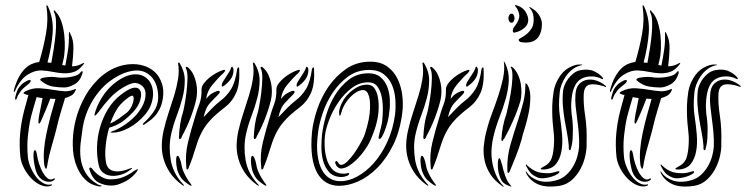

<svg xmlns="http://www.w3.org/2000/svg" viewBox="-20 -720 2890 744"><path d="M299 -444Q300 -443 300 -439.5Q300 -436 299 -434Q290 -405 268 -393Q246 -381 229 -381Q208 -381 186 -384.5Q164 -388 144 -403Q142 -405 139 -407Q136 -409 136 -411Q136 -414 139 -415.5Q142 -417 144 -418Q153 -420 167.5 -421.5Q182 -423 196 -421Q206 -419 220 -419Q234 -419 248.5 -421Q263 -423 275 -427.5Q287 -432 293 -441Q296 -445 299 -444ZM306 -475 303 -470Q286 -448 267 -441.5Q248 -435 227 -436Q206 -437 184.5 -441.5Q163 -446 142 -447Q114 -448 86 -430Q58 -412 38 -367Q35 -361 34 -364.5Q33 -368 34 -371Q42 -401 53 -421Q64 -441 76.5 -453.5Q89 -466 103 -472Q117 -478 132 -480Q149 -537 158.5 -591.5Q168 -646 160 -695Q160 -699 160 -699Q162 -700 164 -698Q166 -696 166 -695Q188 -647 184 -592.5Q180 -538 164 -478Q169 -477 172 -477Q175 -477 179 -477Q184 -503 188.5 -532.5Q193 -562 195.5 -589Q198 -616 197 -638Q196 -660 190 -671Q187 -680 190 -680Q192 -680 193 -678Q194 -676 196 -674Q210 -660 218 -636Q226 -612 229 -585Q232 -558 231 -531.5Q230 -505 225 -485L221 -469Q224 -467 227 -467Q230 -467 233 -466Q239 -496 243.5 -526Q248 -556 247 -589Q247 -596 248 -596Q250 -596 251 -593Q252 -590 253 -588Q265 -566 264.5 -533Q264 -500 259 -463Q281 -463 301 -475Q306 -478 306 -475ZM99 -407Q99 -402 93.5 -397Q88 -392 85 -390Q80 -386 73.5 -380.5Q67 -375 62 -369Q57 -361 52.5 -355Q48 -349 45 -338Q44 -336 42.5 -334.5Q41 -333 40 -334Q37 -337 40 -347Q44 -362 48 -371.5Q52 -381 63 -392Q67 -396 73 -400Q79 -404 85 -407Q91 -410 95 -410Q99 -410 99 -407ZM177 -5Q182 -7 181 -4Q180 -1 178 0Q160 6 140 -2Q120 -10 103 -27Q86 -44 74 -66.5Q62 -89 59 -111Q54 -158 58 -202Q62 -246 73 -289L90 -352Q84 -352 78 -355Q71 -357 71 -360Q71 -362 78 -366Q106 -380 134.5 -378Q163 -376 192 -371Q210 -368 228.5 -366.5Q247 -365 269 -374Q271 -376 273 -375Q275 -373 272 -368Q266 -355 255 -349Q244 -343 232 -340Q224 -314 218 -293.5Q212 -273 208 -259Q197 -211 182.5 -161.5Q168 -112 163 -78Q161 -67 159 -66Q157 -65 155 -70Q153 -75 152 -78Q148 -107 150.5 -138.5Q153 -170 160 -203Q167 -236 176 -269.5Q185 -303 195 -337Q190 -337 185 -337Q180 -337 175 -338Q167 -317 158.5 -296.5Q150 -276 142 -258Q141 -256 137.5 -248.5Q134 -241 132 -241Q128 -242 129 -250.5Q130 -259 130 -262Q132 -277 136.5 -297Q141 -317 145 -340Q140 -341 134 -341.5Q128 -342 122 -344Q116 -324 110.5 -305Q105 -286 100 -267Q92 -232 88 -192.5Q84 -153 88 -111Q90 -92 98.5 -72Q107 -52 119 -36Q131 -20 146.5 -11Q162 -2 177 -5ZM186 -27Q191 -31 192 -27.5Q193 -24 188 -21Q184 -18 177.5 -16.5Q171 -15 163 -16Q155 -17 146 -22Q137 -27 129 -38Q122 -47 117.5 -64Q113 -81 111 -97.5Q109 -114 110 -126Q111 -138 115 -138Q120 -138 122.5 -124Q125 -110 127 -101Q131 -85 138 -68Q145 -51 153 -41Q163 -28 171 -25.5Q179 -23 186 -27Z M557 -408Q565 -398 569.5 -383Q574 -368 573 -350.5Q572 -333 565 -314Q558 -295 543 -277Q514 -243 479.5 -224.5Q445 -206 417 -206Q400 -206 417 -212Q426 -215 438.5 -221.5Q451 -228 465 -237.5Q479 -247 493.5 -260Q508 -273 520 -290Q540 -318 543.5 -344.5Q547 -371 533 -385Q521 -397 505 -398.5Q489 -400 457 -381Q428 -364 405 -339Q382 -314 362 -286Q351 -272 347.5 -272Q344 -272 350 -290Q362 -325 383.5 -355Q405 -385 435 -406Q457 -421 475.5 -427Q494 -433 509.5 -432Q525 -431 537 -424.5Q549 -418 557 -408ZM611 -338Q607 -314 598.5 -297.5Q590 -281 579.5 -269.5Q569 -258 558.5 -251Q548 -244 540 -238Q536 -235 534 -237Q532 -239 537 -244Q555 -259 573.5 -284.5Q592 -310 593 -341Q593 -394 567 -422Q541 -450 502 -446.5Q463 -443 421 -416Q394 -399 373.5 -376.5Q353 -354 338 -328.5Q323 -303 313.5 -276Q304 -249 300 -222Q296 -196 292.5 -166Q289 -136 292.5 -107Q296 -78 311 -51.5Q326 -25 358 -6Q363 -3 368.5 -2Q374 -1 374 0Q374 2 369 2.5Q364 3 358 1Q333 -4 315.5 -19.5Q298 -35 287 -55Q276 -75 270 -97Q264 -119 263 -137Q257 -216 285 -293Q291 -309 300.5 -329Q310 -349 324 -369.5Q338 -390 357 -409.5Q376 -429 400 -444Q423 -458 448 -465Q473 -472 498 -471.5Q523 -471 545 -462.5Q567 -454 584 -437Q599 -421 607.5 -396Q616 -371 611 -338ZM520 -374Q532 -360 523 -330.5Q514 -301 481 -271Q463 -254 446 -243.5Q429 -233 403 -225Q392 -187 389 -150Q386 -113 391 -90Q392 -81 397.5 -72.5Q403 -64 413.5 -59.5Q424 -55 441 -56Q458 -57 483 -67Q490 -70 491.5 -68.5Q493 -67 485 -62Q467 -48 447 -42.5Q427 -37 409.5 -39Q392 -41 379.5 -51Q367 -61 363 -78Q355 -113 356 -151Q357 -189 367.5 -226Q378 -263 397.5 -295.5Q417 -328 446 -351Q500 -394 520 -374ZM510 -55Q503 -45 492.5 -35.5Q482 -26 468.5 -18.5Q455 -11 440.5 -6Q426 -1 411 -1Q385 -1 362.5 -12.5Q340 -24 328 -59Q326 -63 326 -66.5Q326 -70 328 -70Q332 -72 336 -67.5Q340 -63 344 -58Q355 -45 372.5 -35Q390 -25 406 -25Q436 -25 458 -34Q480 -43 500 -58Q505 -61 511.5 -64Q518 -67 510 -55ZM496 -347Q492 -355 467 -334Q444 -316 430.5 -292.5Q417 -269 407 -241Q426 -250 442 -261.5Q458 -273 472 -284Q487 -297 494 -318Q501 -339 496 -347Z M740 -333Q732 -299 717.5 -261.5Q703 -224 685 -192Q685 -190 682.5 -185.5Q680 -181 676 -181Q674 -181 673.5 -187Q673 -193 674 -195Q674 -211 678 -237.5Q682 -264 688 -281Q690 -287 694.5 -310Q699 -333 702.5 -361.5Q706 -390 706.5 -416.5Q707 -443 700 -456V-460Q704 -463 709 -458Q722 -447 729.5 -431Q737 -415 740.5 -397.5Q744 -380 743.5 -363Q743 -346 740 -333ZM779 -337Q790 -351 800 -357Q810 -363 820 -367Q821 -367 825 -368Q829 -369 831 -366Q833 -363 830 -359Q827 -355 825 -353Q818 -346 809.5 -337.5Q801 -329 794 -321Q784 -310 778 -295.5Q772 -281 769 -266Q786 -284 801.5 -300Q817 -316 835 -330Q858 -347 875 -374Q892 -401 899 -453Q901 -458 904 -459Q907 -460 907 -452Q910 -394 895 -360Q880 -326 850 -303Q834 -291 818 -277Q802 -263 787.5 -246Q773 -229 761 -206Q749 -183 740 -153Q733 -130 726 -109.5Q719 -89 711 -70Q709 -63 705 -63Q702 -64 702 -73Q697 -121 708.5 -168.5Q720 -216 736 -267Q743 -292 752.5 -317Q762 -342 761 -374Q761 -385 770 -397Q779 -409 792 -419.5Q805 -430 819 -437.5Q833 -445 843 -448Q852 -451 852 -447Q852 -443 846 -437Q825 -418 803.5 -392Q782 -366 779 -337ZM692 -1Q691 0 690.5 -0.5Q690 -1 685 -4Q655 -26 638 -52Q621 -78 613.5 -105.5Q606 -133 607 -160.5Q608 -188 614 -214Q622 -249 633.5 -283.5Q645 -318 655 -350.5Q665 -383 670 -414.5Q675 -446 670 -475Q670 -477 673 -478Q674 -478 675 -476.5Q676 -475 677 -474Q696 -442 696 -408.5Q696 -375 687 -340.5Q678 -306 664.5 -270.5Q651 -235 643 -199Q633 -153 641.5 -101Q650 -49 688 -8Q690 -5 692 -4Q694 -3 692 -1ZM722 0Q720 0 718 -1L714 -3Q700 -12 689 -22.5Q678 -33 670 -53Q667 -60 665 -71.5Q663 -83 662.5 -93Q662 -103 663.5 -110Q665 -117 669 -116Q672 -116 675.5 -108Q679 -100 681 -92Q683 -81 685.5 -71Q688 -61 692 -53Q703 -28 721 -5Q723 0 722 0ZM885 -449Q885 -428 873 -412Q861 -396 844 -385Q841 -383 840 -385.5Q839 -388 839 -389Q839 -395 844 -403.5Q849 -412 855.5 -421.5Q862 -431 868 -441Q874 -451 876 -459Q879 -464 882 -459Q885 -454 885 -449Z M1030 -333Q1022 -299 1007.5 -261.5Q993 -224 975 -192Q975 -190 972.5 -185.5Q970 -181 966 -181Q964 -181 963.5 -187Q963 -193 964 -195Q964 -211 968 -237.5Q972 -264 978 -281Q980 -287 984.5 -310Q989 -333 992.5 -361.5Q996 -390 996.5 -416.5Q997 -443 990 -456V-460Q994 -463 999 -458Q1012 -447 1019.5 -431Q1027 -415 1030.5 -397.5Q1034 -380 1033.5 -363Q1033 -346 1030 -333ZM1069 -337Q1080 -351 1090 -357Q1100 -363 1110 -367Q1111 -367 1115 -368Q1119 -369 1121 -366Q1123 -363 1120 -359Q1117 -355 1115 -353Q1108 -346 1099.5 -337.5Q1091 -329 1084 -321Q1074 -310 1068 -295.5Q1062 -281 1059 -266Q1076 -284 1091.5 -300Q1107 -316 1125 -330Q1148 -347 1165 -374Q1182 -401 1189 -453Q1191 -458 1194 -459Q1197 -460 1197 -452Q1200 -394 1185 -360Q1170 -326 1140 -303Q1124 -291 1108 -277Q1092 -263 1077.5 -246Q1063 -229 1051 -206Q1039 -183 1030 -153Q1023 -130 1016 -109.5Q1009 -89 1001 -70Q999 -63 995 -63Q992 -64 992 -73Q987 -121 998.5 -168.5Q1010 -216 1026 -267Q1033 -292 1042.5 -317Q1052 -342 1051 -374Q1051 -385 1060 -397Q1069 -409 1082 -419.5Q1095 -430 1109 -437.5Q1123 -445 1133 -448Q1142 -451 1142 -447Q1142 -443 1136 -437Q1115 -418 1093.5 -392Q1072 -366 1069 -337ZM982 -1Q981 0 980.5 -0.5Q980 -1 975 -4Q945 -26 928 -52Q911 -78 903.5 -105.5Q896 -133 897 -160.5Q898 -188 904 -214Q912 -249 923.5 -283.5Q935 -318 945 -350.5Q955 -383 960 -414.5Q965 -446 960 -475Q960 -477 963 -478Q964 -478 965 -476.5Q966 -475 967 -474Q986 -442 986 -408.5Q986 -375 977 -340.5Q968 -306 954.5 -270.5Q941 -235 933 -199Q923 -153 931.5 -101Q940 -49 978 -8Q980 -5 982 -4Q984 -3 982 -1ZM1012 0Q1010 0 1008 -1L1004 -3Q990 -12 979 -22.5Q968 -33 960 -53Q957 -60 955 -71.5Q953 -83 952.5 -93Q952 -103 953.5 -110Q955 -117 959 -116Q962 -116 965.5 -108Q969 -100 971 -92Q973 -81 975.5 -71Q978 -61 982 -53Q993 -28 1011 -5Q1013 0 1012 0ZM1175 -449Q1175 -428 1163 -412Q1151 -396 1134 -385Q1131 -383 1130 -385.5Q1129 -388 1129 -389Q1129 -395 1134 -403.5Q1139 -412 1145.5 -421.5Q1152 -431 1158 -441Q1164 -451 1166 -459Q1169 -464 1172 -459Q1175 -454 1175 -449Z M1511 -277Q1514 -304 1512 -334Q1510 -364 1499.5 -389.5Q1489 -415 1467.5 -432Q1446 -449 1411 -449Q1364 -449 1329 -423.5Q1294 -398 1269 -360.5Q1244 -323 1230 -280.5Q1216 -238 1212 -203Q1206 -155 1210.5 -120Q1215 -85 1227 -62.5Q1239 -40 1257.5 -29Q1276 -18 1298 -18Q1329 -17 1363.5 -35.5Q1398 -54 1428 -87.5Q1458 -121 1480.5 -169.5Q1503 -218 1511 -277ZM1189 -208Q1193 -248 1209 -296Q1225 -344 1253.5 -385Q1282 -426 1322 -453.5Q1362 -481 1415 -481Q1455 -481 1481 -462Q1507 -443 1521 -413.5Q1535 -384 1539 -349.5Q1543 -315 1539 -284Q1530 -212 1504 -159Q1478 -106 1443 -70.5Q1408 -35 1369 -17.5Q1330 0 1294 0Q1267 0 1245.5 -12Q1224 -24 1209.5 -49.5Q1195 -75 1189.5 -114.5Q1184 -154 1189 -208ZM1301 -67Q1296 -67 1291 -70.5Q1286 -74 1283 -79Q1280 -84 1279 -89Q1278 -94 1283 -96Q1286 -97 1291 -89Q1296 -81 1302 -81Q1312 -81 1325.5 -94Q1339 -107 1351.5 -124.5Q1364 -142 1373.5 -159Q1383 -176 1387 -184Q1391 -192 1395 -204.5Q1399 -217 1402.5 -230Q1406 -243 1408.5 -255.5Q1411 -268 1412 -277Q1417 -322 1410 -346.5Q1403 -371 1387 -371Q1375 -371 1362 -363.5Q1349 -356 1337.5 -344Q1326 -332 1317 -317.5Q1308 -303 1304 -288Q1299 -271 1297 -271Q1294 -271 1294 -288Q1297 -307 1307 -325.5Q1317 -344 1332 -358.5Q1347 -373 1365 -382.5Q1383 -392 1402 -392Q1421 -392 1430.5 -378.5Q1440 -365 1444 -345.5Q1448 -326 1447.5 -305.5Q1447 -285 1445 -273Q1441 -246 1432.5 -220.5Q1424 -195 1412 -169Q1406 -157 1394 -139.5Q1382 -122 1366.5 -106Q1351 -90 1333.5 -78.5Q1316 -67 1301 -67ZM1333 -48Q1334 -42 1323.5 -38Q1313 -34 1302 -34Q1271 -35 1254.5 -54Q1238 -73 1231.5 -99Q1225 -125 1225.5 -153Q1226 -181 1228 -200Q1232 -233 1244 -274Q1256 -315 1278 -351Q1300 -387 1332 -411.5Q1364 -436 1408 -436Q1437 -436 1454.5 -421Q1472 -406 1480.5 -384Q1489 -362 1490.5 -336.5Q1492 -311 1489 -290Q1487 -267 1482 -248Q1477 -229 1468 -206Q1465 -199 1460 -190Q1455 -181 1449 -182Q1446 -183 1447.5 -190Q1449 -197 1451.5 -207.5Q1454 -218 1457 -229.5Q1460 -241 1461 -251Q1463 -268 1463.5 -293.5Q1464 -319 1459.5 -343Q1455 -367 1443 -384Q1431 -401 1407 -401Q1372 -401 1342.5 -378.5Q1313 -356 1291 -323.5Q1269 -291 1255.5 -255.5Q1242 -220 1239 -193Q1237 -177 1238 -153Q1239 -129 1245.5 -105.5Q1252 -82 1267 -65Q1282 -48 1308 -47Q1316 -46 1323.5 -48.5Q1331 -51 1333 -48Z M1687 -333Q1679 -299 1664.5 -261.5Q1650 -224 1632 -192Q1632 -190 1629.5 -185.5Q1627 -181 1623 -181Q1621 -181 1620.5 -187Q1620 -193 1621 -195Q1621 -211 1625 -237.5Q1629 -264 1635 -281Q1637 -287 1641.5 -310Q1646 -333 1649.5 -361.5Q1653 -390 1653.5 -416.5Q1654 -443 1647 -456V-460Q1651 -463 1656 -458Q1669 -447 1676.5 -431Q1684 -415 1687.5 -397.5Q1691 -380 1690.5 -363Q1690 -346 1687 -333ZM1726 -337Q1737 -351 1747 -357Q1757 -363 1767 -367Q1768 -367 1772 -368Q1776 -369 1778 -366Q1780 -363 1777 -359Q1774 -355 1772 -353Q1765 -346 1756.5 -337.5Q1748 -329 1741 -321Q1731 -310 1725 -295.5Q1719 -281 1716 -266Q1733 -284 1748.5 -300Q1764 -316 1782 -330Q1805 -347 1822 -374Q1839 -401 1846 -453Q1848 -458 1851 -459Q1854 -460 1854 -452Q1857 -394 1842 -360Q1827 -326 1797 -303Q1781 -291 1765 -277Q1749 -263 1734.5 -246Q1720 -229 1708 -206Q1696 -183 1687 -153Q1680 -130 1673 -109.5Q1666 -89 1658 -70Q1656 -63 1652 -63Q1649 -64 1649 -73Q1644 -121 1655.5 -168.5Q1667 -216 1683 -267Q1690 -292 1699.5 -317Q1709 -342 1708 -374Q1708 -385 1717 -397Q1726 -409 1739 -419.5Q1752 -430 1766 -437.5Q1780 -445 1790 -448Q1799 -451 1799 -447Q1799 -443 1793 -437Q1772 -418 1750.5 -392Q1729 -366 1726 -337ZM1639 -1Q1638 0 1637.5 -0.5Q1637 -1 1632 -4Q1602 -26 1585 -52Q1568 -78 1560.5 -105.5Q1553 -133 1554 -160.5Q1555 -188 1561 -214Q1569 -249 1580.5 -283.5Q1592 -318 1602 -350.5Q1612 -383 1617 -414.5Q1622 -446 1617 -475Q1617 -477 1620 -478Q1621 -478 1622 -476.5Q1623 -475 1624 -474Q1643 -442 1643 -408.5Q1643 -375 1634 -340.5Q1625 -306 1611.5 -270.5Q1598 -235 1590 -199Q1580 -153 1588.5 -101Q1597 -49 1635 -8Q1637 -5 1639 -4Q1641 -3 1639 -1ZM1669 0Q1667 0 1665 -1L1661 -3Q1647 -12 1636 -22.5Q1625 -33 1617 -53Q1614 -60 1612 -71.5Q1610 -83 1609.5 -93Q1609 -103 1610.5 -110Q1612 -117 1616 -116Q1619 -116 1622.5 -108Q1626 -100 1628 -92Q1630 -81 1632.5 -71Q1635 -61 1639 -53Q1650 -28 1668 -5Q1670 0 1669 0ZM1832 -449Q1832 -428 1820 -412Q1808 -396 1791 -385Q1788 -383 1787 -385.5Q1786 -388 1786 -389Q1786 -395 1791 -403.5Q1796 -412 1802.5 -421.5Q1809 -431 1815 -441Q1821 -451 1823 -459Q1826 -464 1829 -459Q1832 -454 1832 -449Z M1997 -330Q2000 -343 2000.5 -360Q2001 -377 1998 -395Q1995 -413 1987.5 -429.5Q1980 -446 1968 -458Q1962 -462 1961 -462Q1957 -462 1961 -456Q1967 -443 1965.5 -415.5Q1964 -388 1959 -358.5Q1954 -329 1948.5 -305.5Q1943 -282 1942 -277Q1935 -259 1929.5 -232Q1924 -205 1924 -188Q1923 -186 1923 -180Q1923 -174 1926 -173Q1927 -173 1930 -178Q1933 -183 1935 -185Q1953 -217 1969.5 -255Q1986 -293 1997 -330ZM2001 -179Q2005 -197 2014 -225.5Q2023 -254 2029 -284.5Q2035 -315 2035 -344.5Q2035 -374 2023 -393Q2019 -397 2017 -397Q2015 -397 2016 -393Q2016 -355 2007.5 -322.5Q1999 -290 1989 -259Q1972 -208 1958 -159.5Q1944 -111 1946 -60Q1946 -57 1946.5 -53.5Q1947 -50 1950 -50Q1952 -50 1953 -52Q1954 -54 1956 -58Q1966 -82 1979 -114.5Q1992 -147 2001 -179ZM1930 0Q1911 -20 1901 -44.5Q1891 -69 1887 -94.5Q1883 -120 1885 -146Q1887 -172 1893 -195Q1902 -231 1916 -267Q1930 -303 1940 -338.5Q1950 -374 1951.5 -408.5Q1953 -443 1937 -476Q1934 -481 1933 -481Q1932 -481 1932 -479.5Q1932 -478 1933 -477Q1936 -447 1929 -415Q1922 -383 1911 -349.5Q1900 -316 1886.5 -280.5Q1873 -245 1864 -208Q1857 -181 1854.5 -153Q1852 -125 1858 -97.5Q1864 -70 1880 -45Q1896 -20 1926 1Q1928 3 1931 3.5Q1934 4 1930 0ZM1938 -38Q1935 -46 1931.5 -58Q1928 -70 1926 -81Q1924 -85 1921 -96Q1918 -107 1916 -107Q1912 -107 1910.5 -100Q1909 -93 1909 -82.5Q1909 -72 1910.5 -60.5Q1912 -49 1915 -41Q1921 -21 1929.5 -13Q1938 -5 1952 0Q1958 3 1961 3Q1962 3 1961.5 1.5Q1961 0 1960 0Q1953 -8 1947.5 -17Q1942 -26 1938 -38ZM2016 -555Q2011 -555 2000.5 -556.5Q1990 -558 1990 -566Q1990 -569 1999 -573.5Q2008 -578 2019 -586.5Q2030 -595 2039 -608.5Q2048 -622 2048 -643Q2048 -669 2038 -682Q2036 -685 2033 -688.5Q2030 -692 2031 -693Q2033 -693 2035.5 -691.5Q2038 -690 2039 -689Q2059 -678 2069.5 -660.5Q2080 -643 2080 -627Q2080 -595 2065 -575Q2050 -555 2016 -555ZM1979 -595Q1967 -590 1967 -601Q1967 -609 1973 -616.5Q1979 -624 1984.5 -633Q1990 -642 1992 -653.5Q1994 -665 1986 -682Q1984 -687 1979 -693Q1974 -699 1976 -700Q1978 -701 1984.5 -698.5Q1991 -696 1993 -695Q2010 -687 2018.5 -671Q2027 -655 2027 -643Q2027 -624 2011.5 -611.5Q1996 -599 1979 -595ZM1950 -649Q1950 -654 1953 -660.5Q1956 -667 1963 -667Q1968 -667 1971 -660.5Q1974 -654 1974 -649Q1974 -645 1971 -638.5Q1968 -632 1963 -632Q1956 -632 1953 -638Q1950 -644 1950 -649Z M2162 -369Q2163 -378 2168 -390.5Q2173 -403 2181.5 -414.5Q2190 -426 2202 -435.5Q2214 -445 2229 -448Q2261 -454 2282 -444Q2303 -434 2314 -421Q2318 -415 2317 -414Q2315 -412 2310 -415Q2304 -419 2290.5 -422Q2277 -425 2261.5 -423.5Q2246 -422 2231.5 -414Q2217 -406 2208 -388Q2200 -371 2197 -353Q2194 -335 2193.5 -319.5Q2193 -304 2194 -293Q2195 -282 2195 -278Q2197 -267 2198.5 -250.5Q2200 -234 2200 -217Q2200 -200 2199 -183.5Q2198 -167 2195 -155Q2194 -152 2192.5 -145Q2191 -138 2189 -138Q2184 -138 2184 -145Q2184 -152 2184 -155Q2182 -180 2177 -205.5Q2172 -231 2167.5 -258Q2163 -285 2161 -312.5Q2159 -340 2162 -369ZM2127 -171Q2128 -191 2123.5 -227.5Q2119 -264 2120 -312Q2121 -337 2125 -363.5Q2129 -390 2144 -416Q2160 -444 2184.5 -457.5Q2209 -471 2227 -470Q2230 -470 2233 -470Q2236 -470 2236 -469Q2236 -467 2235 -467.5Q2234 -468 2228 -466Q2210 -461 2196 -449.5Q2182 -438 2172 -423Q2162 -408 2156 -392Q2150 -376 2149 -363Q2143 -308 2150 -267Q2155 -234 2158 -198.5Q2161 -163 2155.5 -133.5Q2150 -104 2134.5 -84.5Q2119 -65 2087 -63Q2084 -63 2079.5 -63.5Q2075 -64 2075 -66Q2075 -68 2084 -73Q2110 -85 2118 -108Q2126 -131 2127 -171ZM2021 -53Q2035 -31 2065.5 -20.5Q2096 -10 2138 -22Q2159 -28 2175 -43Q2191 -58 2201.5 -76.5Q2212 -95 2217.5 -115Q2223 -135 2224 -152Q2225 -180 2222.5 -207Q2220 -234 2216.5 -259.5Q2213 -285 2210.5 -309Q2208 -333 2210 -356Q2212 -381 2224 -394Q2236 -407 2253.5 -410.5Q2271 -414 2290 -408Q2309 -402 2325 -389Q2329 -387 2328 -384Q2328 -382 2326 -383Q2324 -384 2322 -385Q2285 -397 2264.5 -392Q2244 -387 2242 -356Q2240 -320 2247.5 -271.5Q2255 -223 2253 -164Q2254 -144 2248.5 -118Q2243 -92 2230.5 -67.5Q2218 -43 2197.5 -24Q2177 -5 2149 0Q2096 8 2064.5 -6Q2033 -20 2019 -49Q2017 -55 2017 -56H2018Q2018 -56 2021 -53ZM2065 -53Q2084 -48 2111 -49Q2120 -50 2133 -54Q2146 -58 2147 -56Q2150 -52 2141 -46Q2132 -40 2118 -35.5Q2104 -31 2089 -29.5Q2074 -28 2064 -32Q2045 -40 2036.5 -49.5Q2028 -59 2021 -73L2019 -77Q2017 -81 2018 -82Q2019 -83 2021 -82Q2022 -81 2022 -80Q2034 -69 2042.5 -63.5Q2051 -58 2065 -53Z M2609 -444Q2610 -443 2610 -439.5Q2610 -436 2609 -434Q2600 -405 2578 -393Q2556 -381 2539 -381Q2518 -381 2496 -384.5Q2474 -388 2454 -403Q2452 -405 2449 -407Q2446 -409 2446 -411Q2446 -414 2449 -415.5Q2452 -417 2454 -418Q2463 -420 2477.5 -421.5Q2492 -423 2506 -421Q2516 -419 2530 -419Q2544 -419 2558.5 -421Q2573 -423 2585 -427.5Q2597 -432 2603 -441Q2606 -445 2609 -444ZM2616 -475 2613 -470Q2596 -448 2577 -441.5Q2558 -435 2537 -436Q2516 -437 2494.5 -441.5Q2473 -446 2452 -447Q2424 -448 2396 -430Q2368 -412 2348 -367Q2345 -361 2344 -364.5Q2343 -368 2344 -371Q2352 -401 2363 -421Q2374 -441 2386.5 -453.5Q2399 -466 2413 -472Q2427 -478 2442 -480Q2459 -537 2468.5 -591.5Q2478 -646 2470 -695Q2470 -699 2470 -699Q2472 -700 2474 -698Q2476 -696 2476 -695Q2498 -647 2494 -592.5Q2490 -538 2474 -478Q2479 -477 2482 -477Q2485 -477 2489 -477Q2494 -503 2498.5 -532.5Q2503 -562 2505.5 -589Q2508 -616 2507 -638Q2506 -660 2500 -671Q2497 -680 2500 -680Q2502 -680 2503 -678Q2504 -676 2506 -674Q2520 -660 2528 -636Q2536 -612 2539 -585Q2542 -558 2541 -531.5Q2540 -505 2535 -485L2531 -469Q2534 -467 2537 -467Q2540 -467 2543 -466Q2549 -496 2553.5 -526Q2558 -556 2557 -589Q2557 -596 2558 -596Q2560 -596 2561 -593Q2562 -590 2563 -588Q2575 -566 2574.5 -533Q2574 -500 2569 -463Q2591 -463 2611 -475Q2616 -478 2616 -475ZM2409 -407Q2409 -402 2403.5 -397Q2398 -392 2395 -390Q2390 -386 2383.5 -380.5Q2377 -375 2372 -369Q2367 -361 2362.5 -355Q2358 -349 2355 -338Q2354 -336 2352.5 -334.5Q2351 -333 2350 -334Q2347 -337 2350 -347Q2354 -362 2358 -371.5Q2362 -381 2373 -392Q2377 -396 2383 -400Q2389 -404 2395 -407Q2401 -410 2405 -410Q2409 -410 2409 -407ZM2487 -5Q2492 -7 2491 -4Q2490 -1 2488 0Q2470 6 2450 -2Q2430 -10 2413 -27Q2396 -44 2384 -66.5Q2372 -89 2369 -111Q2364 -158 2368 -202Q2372 -246 2383 -289L2400 -352Q2394 -352 2388 -355Q2381 -357 2381 -360Q2381 -362 2388 -366Q2416 -380 2444.5 -378Q2473 -376 2502 -371Q2520 -368 2538.5 -366.5Q2557 -365 2579 -374Q2581 -376 2583 -375Q2585 -373 2582 -368Q2576 -355 2565 -349Q2554 -343 2542 -340Q2534 -314 2528 -293.5Q2522 -273 2518 -259Q2507 -211 2492.5 -161.5Q2478 -112 2473 -78Q2471 -67 2469 -66Q2467 -65 2465 -70Q2463 -75 2462 -78Q2458 -107 2460.5 -138.5Q2463 -170 2470 -203Q2477 -236 2486 -269.5Q2495 -303 2505 -337Q2500 -337 2495 -337Q2490 -337 2485 -338Q2477 -317 2468.5 -296.5Q2460 -276 2452 -258Q2451 -256 2447.5 -248.5Q2444 -241 2442 -241Q2438 -242 2439 -250.5Q2440 -259 2440 -262Q2442 -277 2446.5 -297Q2451 -317 2455 -340Q2450 -341 2444 -341.5Q2438 -342 2432 -344Q2426 -324 2420.5 -305Q2415 -286 2410 -267Q2402 -232 2398 -192.5Q2394 -153 2398 -111Q2400 -92 2408.5 -72Q2417 -52 2429 -36Q2441 -20 2456.5 -11Q2472 -2 2487 -5ZM2496 -27Q2501 -31 2502 -27.5Q2503 -24 2498 -21Q2494 -18 2487.5 -16.5Q2481 -15 2473 -16Q2465 -17 2456 -22Q2447 -27 2439 -38Q2432 -47 2427.5 -64Q2423 -81 2421 -97.5Q2419 -114 2420 -126Q2421 -138 2425 -138Q2430 -138 2432.5 -124Q2435 -110 2437 -101Q2441 -85 2448 -68Q2455 -51 2463 -41Q2473 -28 2481 -25.5Q2489 -23 2496 -27Z M2684 -369Q2685 -378 2690 -390.5Q2695 -403 2703.5 -414.5Q2712 -426 2724 -435.5Q2736 -445 2751 -448Q2783 -454 2804 -444Q2825 -434 2836 -421Q2840 -415 2839 -414Q2837 -412 2832 -415Q2826 -419 2812.5 -422Q2799 -425 2783.5 -423.5Q2768 -422 2753.5 -414Q2739 -406 2730 -388Q2722 -371 2719 -353Q2716 -335 2715.5 -319.5Q2715 -304 2716 -293Q2717 -282 2717 -278Q2719 -267 2720.5 -250.5Q2722 -234 2722 -217Q2722 -200 2721 -183.5Q2720 -167 2717 -155Q2716 -152 2714.5 -145Q2713 -138 2711 -138Q2706 -138 2706 -145Q2706 -152 2706 -155Q2704 -180 2699 -205.5Q2694 -231 2689.5 -258Q2685 -285 2683 -312.5Q2681 -340 2684 -369ZM2649 -171Q2650 -191 2645.5 -227.5Q2641 -264 2642 -312Q2643 -337 2647 -363.5Q2651 -390 2666 -416Q2682 -444 2706.5 -457.5Q2731 -471 2749 -470Q2752 -470 2755 -470Q2758 -470 2758 -469Q2758 -467 2757 -467.5Q2756 -468 2750 -466Q2732 -461 2718 -449.5Q2704 -438 2694 -423Q2684 -408 2678 -392Q2672 -376 2671 -363Q2665 -308 2672 -267Q2677 -234 2680 -198.5Q2683 -163 2677.5 -133.5Q2672 -104 2656.5 -84.5Q2641 -65 2609 -63Q2606 -63 2601.5 -63.5Q2597 -64 2597 -66Q2597 -68 2606 -73Q2632 -85 2640 -108Q2648 -131 2649 -171ZM2543 -53Q2557 -31 2587.5 -20.5Q2618 -10 2660 -22Q2681 -28 2697 -43Q2713 -58 2723.5 -76.5Q2734 -95 2739.5 -115Q2745 -135 2746 -152Q2747 -180 2744.5 -207Q2742 -234 2738.5 -259.5Q2735 -285 2732.5 -309Q2730 -333 2732 -356Q2734 -381 2746 -394Q2758 -407 2775.5 -410.5Q2793 -414 2812 -408Q2831 -402 2847 -389Q2851 -387 2850 -384Q2850 -382 2848 -383Q2846 -384 2844 -385Q2807 -397 2786.5 -392Q2766 -387 2764 -356Q2762 -320 2769.5 -271.5Q2777 -223 2775 -164Q2776 -144 2770.5 -118Q2765 -92 2752.5 -67.5Q2740 -43 2719.5 -24Q2699 -5 2671 0Q2618 8 2586.5 -6Q2555 -20 2541 -49Q2539 -55 2539 -56H2540Q2540 -56 2543 -53ZM2587 -53Q2606 -48 2633 -49Q2642 -50 2655 -54Q2668 -58 2669 -56Q2672 -52 2663 -46Q2654 -40 2640 -35.5Q2626 -31 2611 -29.5Q2596 -28 2586 -32Q2567 -40 2558.5 -49.5Q2550 -59 2543 -73L2541 -77Q2539 -81 2540 -82Q2541 -83 2543 -82Q2544 -81 2544 -80Q2556 -69 2564.5 -63.5Q2573 -58 2587 -53Z"/></svg>

Font: Akronim
Style: Regular
Weight: 400
Designer: Grzegorz Klimczewski
Foundry: Fonty.PL
Version: Version 1.001